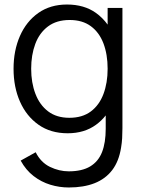

<svg xmlns="http://www.w3.org/2000/svg" viewBox="-20 -575 632 850"><path d="M284.5 255Q243 255 202.8 242.8Q162.5 230.5 128.5 204.2Q94.5 178 71.5 136L138 99Q160.5 144 201.2 163.8Q242 183.5 284.5 183.5Q343 183.5 379.2 161.8Q415.5 140 431.8 98.2Q448 56.5 448 -5Q448 -6.5 448 -8.5V-64Q429.5 -40.5 405.5 -23Q354 15 279.5 15Q204 15 150.5 -22.8Q97 -60.5 68.5 -125Q40 -189.5 40 -270.5Q40 -351 68.2 -415.5Q96.5 -480 149.5 -517.5Q202.5 -555 276.5 -555Q352.5 -555 404.5 -518Q434.5 -496.5 456.5 -466V-540H522V-7.5Q522 15.5 520.8 36.8Q519.5 58 516 78.5Q506.5 139 476.8 178Q447 217 398.8 236Q350.5 255 284.5 255ZM287 -53.5Q344.5 -53.5 382 -81.5Q419.5 -109.5 438 -158.8Q456.5 -208 456.5 -270.5Q456.5 -334 438 -382.8Q419.5 -431.5 382.2 -459Q345 -486.5 288.5 -486.5Q230.5 -486.5 192.5 -458Q154.5 -429.5 136.2 -380.5Q118 -331.5 118 -270.5Q118 -209 136.8 -159.8Q155.5 -110.5 193 -82Q230.5 -53.5 287 -53.5Z"/></svg>

Font: Cns Manrope
Style: Regular
Weight: 400
Designer: Mikhail Sharanda
Foundry: Mikhail Sharanda
Version: Version 4.504